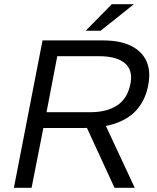

<svg xmlns="http://www.w3.org/2000/svg" viewBox="-20 -892 744 912"><path d="M46 0 182 -700H469Q551 -700 603 -674Q655 -648 676 -600.5Q697 -553 684 -487Q672 -423 635.5 -377.5Q599 -332 534.5 -308Q470 -284 371 -284H186L130 0ZM201 -359H408Q487 -359 536 -391Q585 -423 599 -491Q613 -557 574 -591Q535 -625 451 -625H252ZM524 0 389 -293 474 -313 620 0ZM387 -746 511 -872H616L458 -746Z"/></svg>

Font: REM Light
Style: Italic
Weight: 300
Italic angle: -11°
Designer: Octavio Pardo
Foundry: Ashler Design
Version: Version 1.005;gftools[0.9.28]